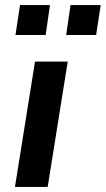

<svg xmlns="http://www.w3.org/2000/svg" viewBox="-20 -737 417 757"><path d="M39 0 118 -494H247L168 0ZM241 -599 258 -717H377L359 -599ZM41 -599 59 -717H177L160 -599Z"/></svg>

Font: Nunito Sans 10pt
Style: Bold Italic
Weight: 700
Italic angle: -9°
Designer: Vernon Adams
Foundry: Vernon Adams
Version: Version 3.101;gftools[0.9.27]